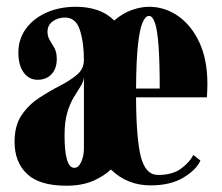

<svg xmlns="http://www.w3.org/2000/svg" viewBox="-20 -550 670 580"><path d="M180.5 11Q99.5 11 61.8 -24.5Q24 -60 24 -121.5Q24 -170.5 45 -201.8Q66 -233 97.5 -253.8Q129 -274.5 160.2 -290.5Q191.5 -306.5 212.5 -324.2Q233.5 -342 233.5 -368.5Q233.5 -422 221.2 -459.5Q209 -497 176.5 -497Q155 -497 139.2 -485.5Q123.5 -474 123.5 -454Q123.5 -439.5 130.5 -428.5Q137.5 -417.5 144.5 -404.8Q151.5 -392 151.5 -372Q151.5 -343 135.8 -326Q120 -309 93.5 -309Q67.5 -309 51.5 -331Q35.5 -353 35.5 -391Q35.5 -431.5 58 -462.8Q80.5 -494 120 -511.8Q159.5 -529.5 209.5 -529.5Q244 -529.5 273.5 -519.8Q303 -510 325 -488Q350.5 -510 378.2 -519.8Q406 -529.5 430 -529.5Q477.5 -529.5 517.5 -502Q557.5 -474.5 582 -422.5Q606.5 -370.5 606.5 -296.5Q606.5 -277 605 -256H391Q391.5 -131.5 405.5 -76.5Q419.5 -21.5 457.5 -21.5Q501.5 -21.5 527.5 -41Q553.5 -60.5 564 -82L585.5 -65Q573 -37 534 -13.5Q495 10 435 10Q364 10 315 -38Q293.5 -17.5 260.2 -3.2Q227 11 180.5 11ZM430 -502Q419.5 -502 410.8 -482.2Q402 -462.5 396.8 -414.8Q391.5 -367 391 -282.5H462.5Q462.5 -366 458.8 -413.8Q455 -461.5 447.8 -481.8Q440.5 -502 430 -502ZM204.5 -43Q217.5 -43 225.5 -61.2Q233.5 -79.5 233.5 -101V-316.5Q232 -302.5 223 -288.5Q214 -274.5 202.8 -256Q191.5 -237.5 183.2 -210Q175 -182.5 175 -141Q175 -43 204.5 -43Z"/></svg>

Font: Imbue 50pt Black
Style: Regular
Weight: 900
Designer: Tyler Finck
Foundry: Etcetera Type Company
Version: Version 1.102; ttfautohint (v1.8.3)